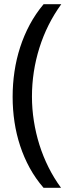

<svg xmlns="http://www.w3.org/2000/svg" viewBox="-20 -734 341 912"><path d="M40 -273.9Q40 -335 48.8 -394.3Q57.6 -453.6 75.7 -509.5Q93.8 -565.4 121.3 -616.9Q148.9 -668.5 187 -713.9H271Q202.6 -619.6 167.2 -506.8Q131.8 -394 131.8 -274.9Q131.8 -216.8 140.9 -159.2Q149.9 -101.6 167.2 -46.4Q184.6 8.8 210.4 60.5Q236.3 112.3 270 158.2H187Q148.9 114.3 121.3 64Q93.8 13.7 75.7 -41.3Q57.6 -96.2 48.8 -154.8Q40 -213.4 40 -273.9Z"/></svg>

Font: Noto Sans Khmer UI
Style: Regular
Weight: 400
Designer: Danh Hong
Foundry: Danh Hong
Version: Version 1.03